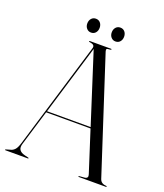

<svg xmlns="http://www.w3.org/2000/svg" viewBox="-149 -922 874 1022"><g transform="rotate(20 288.0 -411.5)"><path d="M133.5 -2.5Q133.5 0 131 0H3.5Q1 0 1 -2.5Q1 -4.5 4 -5L31.5 -13Q42.5 -16 52.2 -26.5Q62 -37 70.5 -65L253 -668Q256.5 -678.5 251.5 -685Q246.5 -691.5 229.5 -694Q223 -696 223 -697.5Q223 -700 227 -700H347.5Q350.5 -700 350.5 -697.5Q350.5 -695.5 345 -694Q327.5 -693.5 324.8 -690Q322 -686.5 325 -676.5L535 -30.5Q543 -6.5 572.5 -5.5Q576 -4.5 576 -2.5Q576 0 573 0H419Q416 0 416 -2.5Q416 -4 420 -5L450.5 -7.5Q471.5 -10.5 464 -32L389.5 -264H138L77.5 -64.5Q70 -40.5 79 -28Q88 -15.5 108 -10.5L130 -5Q133.5 -4.5 133.5 -2.5ZM140.5 -271H387.5L260.5 -667.5ZM217 -744.5Q201.5 -744.5 191.8 -755.8Q182 -767 182 -783.5Q182 -800.5 191.8 -811.8Q201.5 -823 217 -823Q233 -823 242.5 -811.8Q252 -800.5 252 -783.5Q252 -767 242.5 -755.8Q233 -744.5 217 -744.5ZM355.5 -744.5Q340 -744.5 330.2 -755.8Q320.5 -767 320.5 -783.5Q320.5 -800.5 330.2 -811.8Q340 -823 355.5 -823Q371.5 -823 381 -811.8Q390.5 -800.5 390.5 -783.5Q390.5 -767 381 -755.8Q371.5 -744.5 355.5 -744.5Z"/></g></svg>

Font: Fraunces 144pt S000 Light
Style: Regular
Weight: 300
Version: Version 1.000; ttfautohint (v1.8.3)